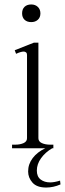

<svg xmlns="http://www.w3.org/2000/svg" viewBox="-20 -664 293 860"><path d="M79 -604Q79 -623 90 -633.5Q101 -644 120 -644Q138 -644 149.5 -633Q161 -622 161 -604Q161 -586 149.5 -575.5Q138 -565 120 -565Q101 -565 90 -575.5Q79 -586 79 -604ZM251 162Q219 176 187 176Q145 176 125.5 154Q106 132 106 104Q106 71 126.5 44Q147 17 183 0H34V-16H48Q70 -16 85.5 -23Q101 -30 101 -45V-418Q101 -426 96.5 -429.5Q92 -433 86 -433Q74 -433 52 -423L46 -439L132 -473H152V-45Q152 -30 167.5 -23Q183 -16 205 -16H219V0H214Q183 18 164 44.5Q145 71 145 100Q145 127 162 140Q179 153 205 153Q223 153 249 145Z"/></svg>

Font: Taviraj ExtraLight
Style: Regular
Weight: 200
Designer: Katatrad Team
Foundry: CadsonDemak
Version: Version 1.030